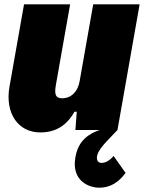

<svg xmlns="http://www.w3.org/2000/svg" viewBox="-20 -602 666 889"><path d="M451.2 152.3C436 152.3 428.7 143.1 428.7 128.9C428.7 90.8 481.4 46.4 523.9 0L626.5 -582H411.6L348.6 -225.6C340.3 -178.2 310.5 -147 267.6 -147C238.8 -147 230.5 -162.1 238.8 -209L304.7 -582H91.3L23.9 -200.7C2.4 -78.1 63.5 11.2 166.5 11.2C235.4 11.2 287.6 -18.6 324.7 -84.5H335.4L329.1 0H441.4C392.6 17.1 342.8 46.9 329.1 126C309.6 235.8 392.6 267.1 439.5 267.1C492.2 267.1 530.3 240.7 561.5 198.7L505.9 120.1C491.2 138.2 470.2 152.3 451.2 152.3Z"/></svg>

Font: Decalotype Black Italic
Style: Regular
Weight: 900
Italic angle: -10°
Designer: Alfredo Marco Pradil
Foundry: Alfredo Marco Pradil
Version: Version 1.0